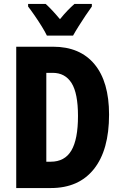

<svg xmlns="http://www.w3.org/2000/svg" viewBox="-20 -950 612 970"><path d="M531 -371Q531 -192 454.5 -96Q378 0 237 0H62V-714H248Q384 -714 457.5 -625.5Q531 -537 531 -371ZM374 -364Q374 -479 341.5 -530.5Q309 -582 246 -582H214V-133H236Q307 -133 340.5 -189.5Q374 -246 374 -364ZM217 -770Q208 -789 191 -816.5Q174 -844 155 -871.5Q136 -899 122 -917V-930H211Q242 -902 283 -853Q304 -879 321.5 -897Q339 -915 356 -930H444V-917Q430 -898 412 -871Q394 -844 377 -817Q360 -790 349 -770Z"/></svg>

Font: Noto Sans Arabic ExtCond ExtBd
Style: Regular
Weight: 800
Width: 2
Designer: Monotype Design Team, Nadine Chahine, Nizar Qandah and Khaled Hosny
Foundry: Monotype Imaging Inc.
Version: Version 2.012; ttfautohint (v1.8.4.7-5d5b)